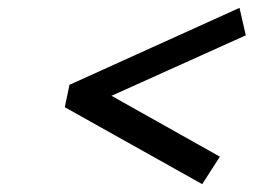

<svg xmlns="http://www.w3.org/2000/svg" viewBox="-20 -580 646 489"><path d="M157 -364 145 -307 495 -111 540 -181 264 -336 606 -490 590 -560Z"/></svg>

Font: LT Wave Text Italic
Style: Regular
Weight: 400
Designer: Daniel Lyons
Version: Version 2.5 (Glyphs App)